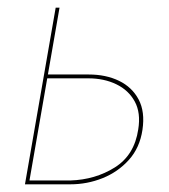

<svg xmlns="http://www.w3.org/2000/svg" viewBox="-20 -480 441 500"><path d="M135 -460 55 0H45L125 -460ZM97 -286H211Q256 -286 290 -269.5Q324 -253 341 -221Q358 -189 351 -142Q344 -95 315.5 -63.5Q287 -32 247 -16Q207 0 163 0H48L49 -10H163Q228 -12 279 -44Q330 -76 340 -143Q347 -186 331 -215.5Q315 -245 283 -260.5Q251 -276 210 -276H95Z"/></svg>

Font: Jost Thin
Style: Italic
Weight: 200
Italic angle: -5°
Version: Version 3.710